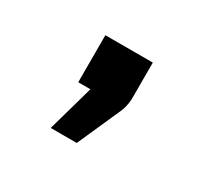

<svg xmlns="http://www.w3.org/2000/svg" viewBox="-63 -199 425 396"><g transform="rotate(30 149.5 -1.0)"><path d="M91 0V-112H204V-25Q203 -5 195 11Q186 31 151 110H89L120 0Z"/></g></svg>

Font: Coval
Style: Medium
Weight: 500
Foundry: Context Ltd
Version: Version 001.000